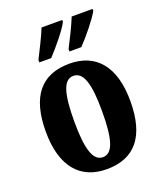

<svg xmlns="http://www.w3.org/2000/svg" viewBox="-143 -857 804 958"><g transform="rotate(-20 259.5 -378.0)"><path d="M283 -619V-606H346C384 -645 446 -721 464 -756V-766H353C335 -721 307 -665 283 -619ZM123 -619V-606H186C223 -645 286 -721 303 -756V-766H193C175 -721 146 -665 123 -619ZM258 10C407 10 484 -82 484 -270C484 -458 399 -549 261 -549C113 -549 35 -458 35 -270C35 -82 120 10 258 10ZM260 -53C206 -53 186 -128 186 -270C186 -412 205 -485 259 -485C314 -485 334 -412 334 -270C334 -128 315 -53 260 -53Z"/></g></svg>

Font: Noto Serif Armenian ExtraCondensed ExtraBold
Style: Regular
Weight: 800
Width: 2
Designer: Monotype Design Team
Foundry: Monotype Imaging Inc.
Version: Version 2.008